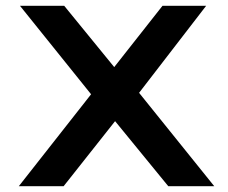

<svg xmlns="http://www.w3.org/2000/svg" viewBox="-20 -644 790 664"><path d="M45 0 295 -318 49 -624H202L375 -412L542 -624H693L461 -323L721 0H562L378 -225L200 0Z"/></svg>

Font: Inconsolata ExtraExpanded ExtraBold
Style: Regular
Weight: 800
Width: 8
Monospace: yes
Designer: Raph Levien, Cyreal, Brenton Simpson
Foundry: Raph Levien, Cyreal, Google
Version: Version 3.001; ttfautohint (v1.8.2.53-6de2)